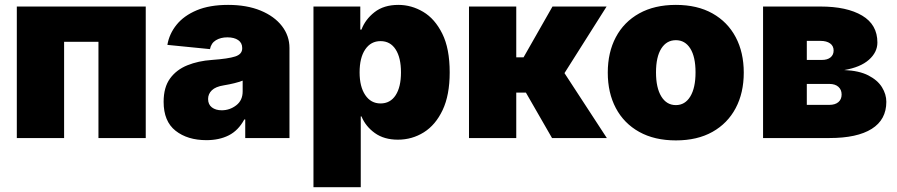

<svg xmlns="http://www.w3.org/2000/svg" viewBox="-20 -573 3725 797"><path d="M585 -545.9V0H388.7V-399.4H246.1V0H49.8V-545.9Z M836.9 8.8Q758.3 8.8 708.7 -30.3Q659.2 -69.3 659.2 -150.4Q659.2 -210.4 685.8 -247.1Q712.4 -283.7 757.8 -302Q803.2 -320.3 859.4 -324.2Q927.7 -329.1 956.5 -338.6Q985.4 -348.1 985.4 -372.1V-374Q985.4 -395 968.8 -406.5Q952.1 -418 923.8 -418Q896 -418 876.2 -406Q856.4 -394 851.6 -369.1L674.8 -386.7Q682.6 -432.6 712.9 -470.2Q743.2 -507.8 796.6 -530.3Q850.1 -552.7 926.8 -552.7Q1004.4 -552.7 1061.8 -529.1Q1119.1 -505.4 1150.4 -464.8Q1181.6 -424.3 1181.6 -374V0H998V-77.1H994.1Q969.2 -31.2 929.7 -11.2Q890.1 8.8 836.9 8.8ZM900.4 -115.2Q933.6 -115.2 960.4 -135.7Q987.3 -156.2 987.3 -193.4V-238.3Q957 -226.6 909.2 -218.8Q875 -213.4 859.4 -198.2Q843.8 -183.1 843.8 -162.1Q843.8 -139.2 859.6 -127.2Q875.5 -115.2 900.4 -115.2Z M1281.2 204.1V-545.9H1475.6V-450.2H1480.5Q1496.1 -492.2 1534.7 -522.5Q1573.2 -552.7 1633.8 -552.7Q1688 -552.7 1736.6 -523.9Q1785.2 -495.1 1815.9 -433.3Q1846.7 -371.6 1846.7 -272.5Q1846.7 -178.2 1817.4 -116.2Q1788.1 -54.2 1739.3 -23.7Q1690.4 6.8 1631.8 6.8Q1574.2 6.8 1535.9 -20.8Q1497.6 -48.3 1480.5 -89.8H1477.5V204.1ZM1559.6 -143.6Q1600.1 -143.6 1622.3 -177.7Q1644.5 -211.9 1644.5 -272.5Q1644.5 -333.5 1622.3 -367.9Q1600.1 -402.3 1559.6 -402.3Q1519.5 -402.3 1496.1 -367.9Q1472.7 -333.5 1472.7 -272.5Q1472.7 -213.4 1496.1 -178.5Q1519.5 -143.6 1559.6 -143.6Z M1926.8 0V-545.9H2123V-335H2153.3L2273.4 -545.9H2498L2323.2 -269.5L2499 0H2271.5L2163.1 -188.5H2123V0Z M2785.6 9.8Q2696.8 9.8 2633.3 -25.6Q2569.8 -61 2536.4 -124.3Q2502.9 -187.5 2502.9 -271.5Q2502.9 -355.5 2536.4 -418.7Q2569.8 -481.9 2633.3 -517.3Q2696.8 -552.7 2785.6 -552.7Q2874.5 -552.7 2937.5 -517.3Q3000.5 -481.9 3033.9 -418.7Q3067.4 -355.5 3067.4 -271.5Q3067.4 -187.5 3033.9 -124.3Q3000.5 -61 2937.5 -25.6Q2874.5 9.8 2785.6 9.8ZM2785.6 -136.7Q2823.7 -136.7 2845.5 -172.6Q2867.2 -208.5 2867.2 -272.5Q2867.2 -336.9 2845.5 -371.6Q2823.7 -406.2 2785.6 -406.2Q2747.1 -406.2 2725.1 -371.6Q2703.1 -336.9 2703.1 -272.5Q2703.1 -208.5 2725.1 -172.6Q2747.1 -136.7 2785.6 -136.7Z M3147.5 0V-545.9H3385.7Q3495.6 -545.9 3558.8 -508.3Q3622.1 -470.7 3622.1 -396.5Q3622.1 -356 3586.7 -324.7Q3551.3 -293.5 3484.4 -282.2Q3545.9 -279.8 3584.5 -260Q3623 -240.2 3641.1 -210.9Q3659.2 -181.6 3659.2 -150.4Q3659.2 -76.2 3598.6 -38.1Q3538.1 0 3422.9 0ZM3329.1 -137.7H3422.9Q3446.8 -137.7 3460.2 -149.2Q3473.6 -160.6 3473.6 -180.7Q3473.6 -200.7 3460.2 -212.6Q3446.8 -224.6 3422.9 -224.6H3329.1ZM3329.1 -324.2H3391.6Q3414.6 -324.2 3427.5 -334.7Q3440.4 -345.2 3440.4 -363.3Q3440.4 -382.3 3425.8 -392.8Q3411.1 -403.3 3385.7 -403.3H3329.1Z"/></svg>

Font: Inter Black
Style: Regular
Weight: 900
Designer: Rasmus Andersson
Foundry: rsms
Version: Version 4.000;git-a52131595